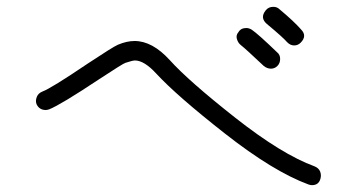

<svg xmlns="http://www.w3.org/2000/svg" viewBox="-20 -635 1040 562"><path d="M893 -93Q889 -93 883 -95Q780 -133 638.5 -244Q497 -355 437 -420Q402 -458 375 -458Q368 -458 347 -451Q340 -449 270 -403Q157 -328 124 -315Q118 -313 114 -313Q95 -313 87 -330Q83 -340 88 -352Q92 -362 104 -367Q129 -376 237 -449Q311 -498 325 -504Q351 -515 374 -515Q426 -515 477 -459Q532 -398 668.5 -290.5Q805 -183 901 -148Q913 -143 917 -133Q921 -123 918 -112Q913 -93 893 -93ZM752 -442Q699 -492 685 -503Q677 -509 673.5 -520.5Q670 -532 678 -541Q685 -553 701 -553Q709 -553 717 -548Q736 -535 791 -482Q800 -475 800 -462.5Q800 -450 792 -442Q784 -434 773 -434Q762 -434 752 -442ZM821 -511Q808 -526 761 -565Q740 -583 758 -605Q766 -615 780 -615Q791 -615 798 -608Q841 -572 861 -549Q880 -530 860 -510Q852 -502 841 -502Q830 -502 821 -511Z"/></svg>

Font: Shin Retro Maru Gothic Regular
Style: Regular
Weight: 400
Designer: Iose
Foundry: Typographish
Version: Version 1.002